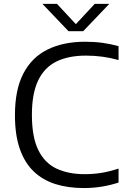

<svg xmlns="http://www.w3.org/2000/svg" viewBox="-20 -966 660 996"><path d="M414.5 9.5Q333 9.5 267.2 -11.2Q201.5 -32 154.8 -76.8Q108 -121.5 82.8 -193.5Q57.5 -265.5 57.5 -368.5Q57.5 -500 101 -584.2Q144.5 -668.5 226.5 -709Q308.5 -749.5 422 -749.5Q469.5 -749.5 511.5 -743.8Q553.5 -738 595 -726.5V-654.5Q554 -666 512 -671.8Q470 -677.5 426 -677.5Q335.5 -677.5 273 -647Q210.5 -616.5 178 -548.8Q145.5 -481 145.5 -370.5Q145.5 -255.5 178.5 -188Q211.5 -120.5 273 -91.5Q334.5 -62.5 419.5 -62.5Q464 -62.5 505.8 -69.2Q547.5 -76 595 -91.5V-19Q554 -5.5 509 2Q464 9.5 414.5 9.5ZM335.5 -804 200 -946H275.5L383.5 -830H363.5L471.5 -946H547L411.5 -804Z"/></svg>

Font: Encode Sans SC SemiExpanded
Style: Regular
Weight: 400
Width: 6
Designer: Multiple Designers
Foundry: Impallari Type
Version: Version 3.002